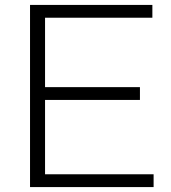

<svg xmlns="http://www.w3.org/2000/svg" viewBox="-20 -760 696 780"><path d="M102 0V-740H599V-688H163V-406H548.5V-354H163V-52H604V0Z"/></svg>

Font: Encode Sans Expanded Light
Style: Regular
Weight: 300
Width: 7
Designer: Multiple Designers
Foundry: Impallari Type
Version: Version 3.000; ttfautohint (v1.8.3) -l 8 -r 50 -G 200 -x 14 